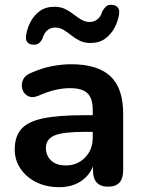

<svg xmlns="http://www.w3.org/2000/svg" viewBox="-20 -765 590 795"><path d="M117 -580Q101 -581 93 -590.5Q85 -600 88 -619Q92 -646 106 -673.5Q120 -701 144.5 -719Q169 -737 206 -737Q231 -737 250 -727.5Q269 -718 285 -705.5Q301 -693 317 -683.5Q333 -674 352 -674Q370 -674 384 -685.5Q398 -697 404 -719Q412 -732 420 -739Q428 -746 443 -745Q460 -744 468 -733.5Q476 -723 473 -706Q469 -678 454.5 -650.5Q440 -623 415.5 -605Q391 -587 354 -587Q329 -587 310 -596.5Q291 -606 275 -619Q259 -632 243 -641.5Q227 -651 209 -651Q170 -651 156 -606Q152 -596 143 -587.5Q134 -579 117 -580ZM226 10Q172 10 130.5 -10.5Q89 -31 65 -66.5Q41 -102 41 -146Q41 -200 68.5 -231Q96 -262 159 -275Q222 -288 328 -288H364V-310Q364 -358 342 -379Q320 -400 270 -400Q240 -400 208 -392.5Q176 -385 138 -368Q113 -358 95.5 -367.5Q78 -377 72.5 -396Q67 -415 75 -434Q83 -453 108 -463Q153 -483 195 -491Q237 -499 274 -499Q384 -499 437 -449.5Q490 -400 490 -294V-60Q490 8 428 8Q365 8 365 -60V-76Q349 -36 312.5 -13Q276 10 226 10ZM364 -219H329Q241 -219 205.5 -204Q170 -189 170 -152Q170 -121 191.5 -100.5Q213 -80 253 -80Q300 -80 332 -112.5Q364 -145 364 -195Z"/></svg>

Font: Chiron GoRound TC SB
Style: Regular
Weight: 500
Designer: Ryoko NISHIZUKA 西塚涼子 (kana, bopomofo & ideographs); Paul D. Hunt (Latin, Greek & Cyrillic); Sandoll Communications 산돌커뮤니
Foundry: Adobe
Version: Version 1.000;hotconv 1.1.1;makeotfexe 2.6.0